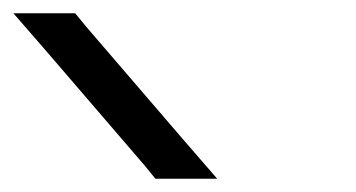

<svg xmlns="http://www.w3.org/2000/svg" viewBox="-161 -760 536 289"><path d="M-88.7 -680 56.6 -511 72.9 -491H165.9L113.9 -551L-31.4 -720L-47.8 -740H-140.8Z"/></svg>

Font: Nordica Advanced
Style: RegularLObl
Weight: 300
Version: Version 1.07